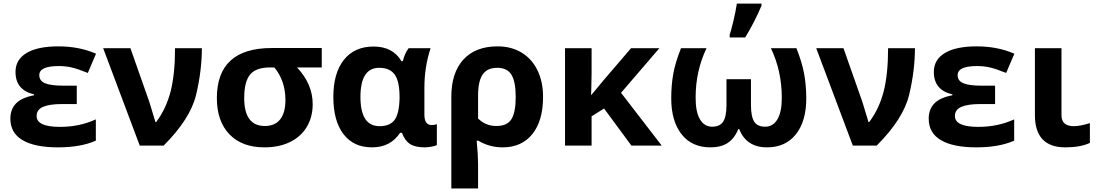

<svg xmlns="http://www.w3.org/2000/svg" viewBox="-20 -816 6149 1076"><path d="M309.1 -445.8Q200.2 -445.8 200.2 -395Q200.2 -362.8 232.7 -349.4Q265.1 -335.9 335 -335.9H410.2V-232.9H328.1Q256.8 -232.9 220.9 -217Q185.1 -201.2 185.1 -166Q185.1 -105 315.9 -105Q425.8 -105 517.1 -147V-27.8Q433.1 9.8 304.2 9.8Q175.3 9.8 106.7 -30.5Q38.1 -70.8 38.1 -150.9Q38.1 -203.1 69.3 -235.8Q100.6 -268.6 170.9 -282.2V-287.1Q66.9 -311 66.9 -413.1Q66.9 -481.9 128.9 -519Q190.9 -556.2 307.1 -556.2Q423.3 -556.2 518.1 -515.1L472.2 -407.2Q414.1 -430.7 380.4 -438.2Q346.7 -445.8 309.1 -445.8Z M960.9 -545.9H1111.3Q1111.3 -420.9 1079.1 -285.4Q1046.9 -149.9 897 0H763.2L558.1 -545.9H710.9L817.4 -243.2L851.1 -131.8H855Q911.1 -206.5 936 -303.2Q960.9 -399.9 960.9 -545.9Z M1579.6 -254.9Q1579.6 -362.3 1517.6 -438H1493.2Q1414.1 -438 1381.3 -397.9Q1348.6 -357.9 1348.6 -266.1Q1348.6 -109.9 1464.4 -109.9Q1521 -109.9 1550.3 -147.2Q1579.6 -184.6 1579.6 -254.9ZM1732.4 -231.9Q1732.4 -160.6 1699.5 -105.2Q1666.5 -49.8 1605.2 -20Q1543.9 9.8 1462.4 9.8Q1335.4 9.8 1265.4 -63.7Q1195.3 -137.2 1195.3 -266.1Q1195.3 -546.9 1503.4 -546.9H1783.2V-438H1644.5Q1732.4 -345.2 1732.4 -231.9Z M2358.4 -325.2V-172.9Q2358.4 -115.2 2399.4 -115.2Q2415 -115.2 2428.2 -120.1V-2.9Q2420.4 2 2398.2 5.9Q2376 9.8 2361.3 9.8Q2306.6 9.8 2277.8 -9Q2249 -27.8 2232.4 -71.8H2222.2Q2168.5 9.8 2064.9 9.8Q1961.4 9.8 1904.8 -64.5Q1848.1 -138.7 1848.1 -272.5Q1848.1 -406.2 1907.2 -480.7Q1966.3 -555.2 2073.7 -555.2Q2181.2 -555.2 2230 -473.1H2237.3Q2249 -519 2270 -545.9H2393.1Q2358.4 -440.9 2358.4 -325.2ZM2105 -436Q2000 -436 2000 -272.5Q2000 -108.9 2107.4 -108.9Q2165 -108.9 2191.2 -143.8Q2217.3 -178.7 2219.2 -266.1V-272Q2219.2 -359.9 2192.1 -397.9Q2165 -436 2105 -436Z M2659.2 -280.8V-151.9Q2701.2 -109.9 2761.7 -109.9Q2822.3 -109.9 2846.2 -148.2Q2870.1 -186.5 2870.1 -272.5Q2870.1 -358.4 2846.2 -397.2Q2822.3 -436 2766.6 -436Q2710.9 -436 2685.1 -398.7Q2659.2 -361.3 2659.2 -280.8ZM3023.4 -272.9Q3023.4 -139.6 2963.6 -64.9Q2903.8 9.8 2797.4 9.8Q2722.2 9.8 2660.2 -27.8H2651.4Q2659.2 56.2 2659.2 103V240.2H2509.3V-273.9Q2509.3 -408.2 2576.9 -482.2Q2644.5 -556.2 2769 -556.2Q2844.7 -556.2 2902.3 -521.7Q2960 -487.3 2991.7 -422.9Q3023.4 -358.4 3023.4 -272.9Z M3295.4 0H3146.5V-545.9H3295.4V-402.8L3293.9 -324.2L3292.5 -284.2H3294.4L3363.3 -367.2L3516.6 -545.9H3675.3L3460.4 -295.9L3688.5 0H3518.6L3365.2 -208L3295.4 -164.1Z M4278.3 9.8Q4162.6 9.8 4122.6 -92.8H4117.7Q4095.7 -39.1 4057.6 -14.6Q4019.5 9.8 3961.4 9.8Q3856.9 9.8 3799.3 -64Q3741.7 -137.7 3741.7 -265.1Q3741.7 -340.3 3753.4 -403.8Q3765.1 -467.3 3796.4 -545.9H3939.5Q3878.4 -418 3878.4 -270Q3877.9 -189.9 3902.3 -147.9Q3926.8 -106 3970.7 -106Q4014.6 -106 4032.7 -134.3Q4051.3 -162.6 4051.3 -228V-372.1H4188.5V-228Q4188.5 -162.1 4207 -133.8Q4225.6 -105.5 4269 -106Q4312.5 -106.4 4336.9 -147.5Q4361.3 -188.5 4361.3 -268.1Q4361.3 -418 4300.3 -545.9H4443.4Q4474.6 -466.8 4486.3 -403.8Q4498 -340.8 4498.5 -265.1Q4498.5 -136.7 4440.4 -63.5Q4382.3 9.8 4278.3 9.8ZM4247.6 -795.9V-784.2Q4209.5 -693.4 4156.2 -606H4069.3V-621.1Q4078.1 -647.5 4090.8 -701.2Q4103.5 -754.9 4109.4 -795.9Z M4957 -545.9H5107.4Q5107.4 -420.9 5075.2 -285.4Q5043 -149.9 4893.1 0H4759.3L4554.2 -545.9H4707L4813.5 -243.2L4847.2 -131.8H4851.1Q4907.2 -206.5 4932.1 -303.2Q4957 -399.9 4957 -545.9Z M5455.6 -445.8Q5346.7 -445.8 5346.7 -395Q5346.7 -362.8 5379.2 -349.4Q5411.6 -335.9 5481.4 -335.9H5556.6V-232.9H5474.6Q5403.3 -232.9 5367.4 -217Q5331.5 -201.2 5331.5 -166Q5331.5 -105 5462.4 -105Q5572.3 -105 5663.6 -147V-27.8Q5579.6 9.8 5450.7 9.8Q5321.8 9.8 5253.2 -30.5Q5184.6 -70.8 5184.6 -150.9Q5184.6 -203.1 5215.8 -235.8Q5247.1 -268.6 5317.4 -282.2V-287.1Q5213.4 -311 5213.4 -413.1Q5213.4 -481.9 5275.4 -519Q5337.4 -556.2 5453.6 -556.2Q5569.8 -556.2 5664.6 -515.1L5618.7 -407.2Q5560.5 -430.7 5526.9 -438.2Q5493.2 -445.8 5455.6 -445.8Z M5928.7 -170.9Q5928.2 -108.9 5998.5 -108.9Q6032.7 -108.9 6087.9 -126V-15.1Q6034.7 9.8 5950.7 9.8Q5779.8 9.8 5779.8 -170.9V-545.9H5928.7Z"/></svg>

Font: OpenSans-Bold
Style: Bold
Weight: 700
Foundry: Ascender Corporation
Version: Version 1.10